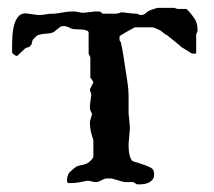

<svg xmlns="http://www.w3.org/2000/svg" viewBox="-20 -466 552 495"><path d="M256.8 -5.9Q251.5 -5.9 248 -4.4Q244.6 -2.9 241.5 -1.2Q238.3 0.5 234.9 2Q231.4 3.4 226.6 3.4Q221.2 3.4 216.1 1.7Q210.9 0 205.1 0Q193.8 2 184.6 3.9Q175.3 5.9 165.5 5.9H155.3Q153.3 3.4 153.1 1.7Q152.8 0 152.8 -2.4Q152.8 -6.8 154.3 -12Q155.8 -17.1 158.2 -20.5Q158.7 -21 160.4 -22.7Q162.1 -24.4 164.1 -26.1Q166 -27.8 168 -29.5Q169.9 -31.2 170.9 -32.2Q176.8 -37.1 182.1 -38.6Q187.5 -40 193.1 -41Q198.7 -42 204.6 -44.9Q210.4 -47.9 217.3 -55.7Q217.8 -56.6 219.2 -58.8Q220.7 -61 220.7 -61.5V-105.5Q216.8 -115.2 214.4 -126.5Q211.9 -137.7 211.9 -147.9V-152.8L217.3 -171.4Q217.3 -171.9 216.6 -173.8Q215.8 -175.8 214.6 -178.2Q213.4 -180.7 212.6 -182.9Q211.9 -185.1 211.9 -186V-195.3L215.3 -221.2Q215.3 -225.6 213.6 -228.8Q211.9 -231.9 211.9 -235.8L220.7 -253.4Q220.7 -254.4 217.8 -259.3Q214.8 -264.2 212.9 -265.1V-318.4L208.5 -327.6V-380.9Q208.5 -385.7 203.4 -387.5Q198.2 -389.2 191.2 -389.9Q184.1 -390.6 176.5 -390.6Q168.9 -390.6 164.6 -392.1Q163.6 -392.6 156.7 -395.8Q149.9 -398.9 144.5 -398.9Q138.7 -398.9 135 -396.5Q131.3 -394 127.9 -390.9Q124.5 -387.7 120.6 -384.8Q116.7 -381.8 111.3 -380.9Q110.4 -380.4 106.4 -379.9Q102.5 -379.4 98.1 -379.2Q93.8 -378.9 89.8 -378.4Q85.9 -377.9 85.4 -377.4Q84.5 -377.4 83 -377Q81.5 -376.5 80.1 -376L76.2 -375Q74.2 -373 69.6 -368.7Q64.9 -364.3 64.5 -363.3Q63.5 -361.8 62.5 -356.9Q61.5 -352.1 61.5 -351.6L55.2 -344.7L51.3 -343.8Q49.8 -343.3 48.3 -342.8Q46.9 -342.3 46.4 -342.3Q44.9 -341.3 42 -338.4Q39.1 -335.4 35.4 -332.3Q31.7 -329.1 28.8 -326.2Q25.9 -323.2 24.4 -321.8Q20 -321.8 16.8 -324.7Q13.7 -327.6 11.2 -330.1V-351.6Q11.2 -359.9 12 -373.3Q12.7 -386.7 15.9 -399.7Q19 -412.6 26.1 -422.1Q33.2 -431.6 46.4 -431.6L78.6 -427.2Q82 -427.2 87.4 -427.7Q92.8 -428.2 93.8 -428.2Q94.7 -428.2 99.6 -429.4Q104.5 -430.7 120.1 -430.7Q132.3 -432.1 144.5 -434.3Q156.7 -436.5 168.9 -436.5Q175.8 -436.5 182.1 -434.8Q188.5 -433.1 195.8 -433.1L225.6 -436.5H232.4Q235.8 -436.5 238.8 -435.5Q241.7 -434.6 244.1 -430.7H279.8Q280.3 -430.7 285.4 -431.9Q290.5 -433.1 291.5 -434.1H297.4Q300.3 -433.6 306.2 -432.9Q312 -432.1 317.6 -431.6Q323.2 -431.2 327.6 -430.9Q332 -430.7 333 -430.7L338.9 -428.2Q339.8 -427.7 340.8 -427.7Q341.8 -427.2 342.8 -427.2Q350.6 -427.2 356.2 -432.4Q361.8 -437.5 367.7 -439.9Q371.6 -440.9 378.4 -443.4Q385.3 -445.8 386.2 -445.8H430.2Q431.2 -444.8 434.6 -443.8Q438 -442.9 439.5 -442.9H460.4Q460.9 -442.9 462.6 -441.2Q464.4 -439.5 466.6 -437Q468.8 -434.6 470.9 -432.1Q473.1 -429.7 474.1 -428.2Q482.4 -418 485.8 -409.7Q489.3 -401.4 489.3 -386.7Q489.3 -385.7 488 -382.3Q486.8 -378.9 485.8 -377.4V-330.1Q485.8 -328.1 483.9 -327.9Q481.9 -327.6 480.5 -327.6Q477.5 -327.6 476.1 -327.9Q474.6 -328.1 471.2 -330.1L447.8 -344.7Q446.3 -346.2 441.7 -350.1Q437 -354 431.6 -358.4Q426.3 -362.8 421.4 -366.7Q416.5 -370.6 415 -371.6Q415 -372.6 411.1 -375Q407.2 -377.4 406.2 -377.4L394.5 -386.7Q393.1 -387.7 389.6 -389.2Q386.2 -390.6 383.1 -392.1Q379.9 -393.6 377.2 -394.5Q374.5 -395.5 374 -395.5H327.1Q326.2 -395 324.7 -394Q321.8 -392.1 321.3 -392.1Q318.8 -390.6 314.2 -388.2Q309.6 -385.7 304.9 -383.1Q300.3 -380.4 296.4 -377.9Q292.5 -375.5 291.5 -375Q289.1 -374 288.6 -372.6Q288.1 -371.1 288.1 -370.1V-363.3Q288.1 -361.8 289.6 -359.9Q290.5 -358.4 291.5 -357.4Q295.4 -339.4 298.1 -323Q300.8 -306.6 303.2 -289.1Q305.7 -271 308.6 -253.9Q311.5 -236.8 311.5 -218.8V-171.4Q312 -169.9 312.5 -164.8Q313 -159.7 313.5 -153.6Q314 -147.5 314.5 -142.1Q314.9 -136.7 314.9 -135.3L311.5 -93.8Q311.5 -89.8 311.8 -83.3Q312 -76.7 313.2 -70.1Q314.5 -63.5 316.9 -57.6Q319.3 -51.8 323.7 -49.8Q325.7 -49.3 330.8 -47.9Q335.9 -46.4 341.6 -44.4Q347.2 -42.5 352.1 -40.8Q356.9 -39.1 358.9 -38.1Q368.7 -34.7 373 -30.5Q377.4 -26.4 377.4 -16.1Q377.4 -8.8 374 -3.9Q370.6 1 365.2 3.9Q359.9 6.8 353.3 8.1Q346.7 9.3 340.3 9.3H333L323.7 3.4H300.8Q299.3 2.9 294.4 1.7Q289.6 0.5 283.9 -1.2Q278.3 -2.9 273.7 -4.2Q269 -5.4 268.1 -5.9Z"/></svg>

Font: IM FELL English SC
Style: Regular
Weight: 400
Designer: Igino Marini
Foundry: Igino Marini
Version: 3.00